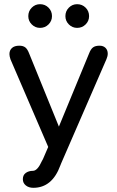

<svg xmlns="http://www.w3.org/2000/svg" viewBox="-20 -712 559 916"><path d="M137 103Q159 103 180 56L185 47L210 -11L30 -429Q25 -444 25 -454Q25 -472 37 -483Q49 -494 72 -494Q90 -494 100.5 -486Q111 -478 119 -457L261 -108L405 -457Q413 -478 424 -486Q435 -494 455 -494Q473 -494 483.5 -483.5Q494 -473 494 -456Q494 -444 488 -430L272 67L268 77Q229 184 139 184Q117 184 103 172.5Q89 161 89 143Q89 123 103 113Q117 103 137 103ZM115 -635Q115 -659 131.5 -675.5Q148 -692 171 -692Q195 -692 211.5 -675.5Q228 -659 228 -635Q228 -612 211.5 -595.5Q195 -579 171 -579Q148 -579 131.5 -595.5Q115 -612 115 -635ZM292 -635Q292 -659 308.5 -675.5Q325 -692 348 -692Q372 -692 388.5 -675.5Q405 -659 405 -635Q405 -612 388.5 -595.5Q372 -579 348 -579Q325 -579 308.5 -595.5Q292 -612 292 -635Z"/></svg>

Font: SN Pro
Style: Regular
Weight: 400
Designer: Tobias Whetton
Foundry: Supernotes
Version: Version 1.003